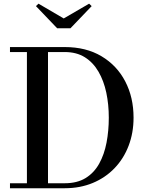

<svg xmlns="http://www.w3.org/2000/svg" viewBox="-20 -1000 787 1020"><path d="M324 -750Q437.5 -750 519.2 -701.2Q601 -652.5 645.2 -567.8Q689.5 -483 689.5 -375Q689.5 -294 663.2 -225.5Q637 -157 588.5 -106.5Q540 -56 472.8 -28Q405.5 0 324 0H33V-26.5H123V-723.5H33V-750ZM235 -26.5H324Q390 -26.5 435 -54.2Q480 -82 507 -130.8Q534 -179.5 546 -242.5Q558 -305.5 558 -375Q558 -444.5 544.8 -507.5Q531.5 -570.5 503.2 -619.2Q475 -668 430.8 -695.8Q386.5 -723.5 324 -723.5H235ZM283.5 -850 171 -967.5 184.5 -980.5 318.5 -902 453.5 -980.5 467 -967.5 354.5 -850Z"/></svg>

Font: Bodoni Moda SC 9pt Medium
Style: Regular
Weight: 500
Designer: Owen Earl
Foundry: indestructible type
Version: Version 2.005